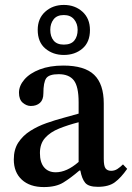

<svg xmlns="http://www.w3.org/2000/svg" viewBox="-20 -751 536 779"><path d="M158 8Q101 8 68.5 -22Q36 -52 36 -104Q36 -145 54.5 -173Q73 -201 103 -220Q133 -239 168.5 -251.5Q204 -264 238 -273Q272 -282 299 -290V-336Q299 -400 279.5 -425Q260 -450 218 -450Q179 -450 167.5 -433.5Q156 -417 156 -372Q156 -346 142 -333.5Q128 -321 105 -321Q88 -321 72.5 -334Q57 -347 57 -375Q57 -403 79 -428.5Q101 -454 141.5 -469.5Q182 -485 237 -485Q323 -485 362 -447.5Q401 -410 401 -331V-107Q401 -77 408.5 -67.5Q416 -58 431 -58Q445 -58 456.5 -65.5Q468 -73 479 -84L496 -66Q471 -30 446 -11.5Q421 7 377 7Q339 7 325.5 -9.5Q312 -26 306 -59H302Q267 -29 237 -10.5Q207 8 158 8ZM299 -94V-255Q256 -244 220 -229.5Q184 -215 163 -191.5Q142 -168 142 -130Q142 -92 159 -72Q176 -52 206 -52Q251 -52 299 -94ZM239 -528Q195 -528 164 -554Q133 -580 133 -630Q133 -676 163.5 -703.5Q194 -731 239 -731Q284 -731 314.5 -703.5Q345 -676 345 -629Q345 -580 314.5 -554Q284 -528 239 -528ZM239 -570Q268 -570 281.5 -586.5Q295 -603 295 -630Q295 -655 280.5 -672.5Q266 -690 239 -690Q211 -690 197.5 -672.5Q184 -655 184 -630Q184 -603 197.5 -586.5Q211 -570 239 -570Z"/></svg>

Font: STIX Two Text Medium
Style: Regular
Weight: 500
Designer: Ross Mills, John Hudson & Paul Hanslow, Tiro Typeworks Ltd; with prior portions MicroPress Inc., and Coen Hoffman.
Foundry: Tiro Typeworks Ltd
Version: Version 2.13 b171